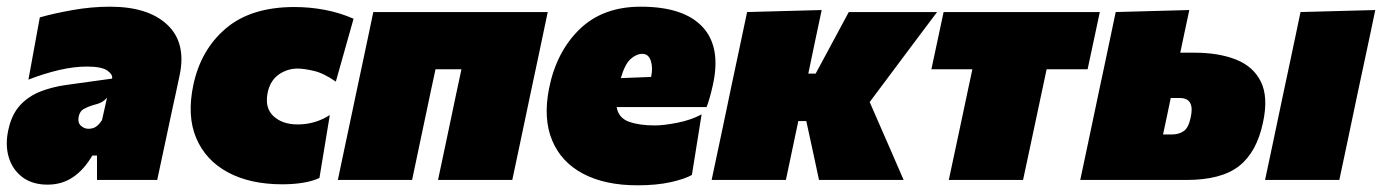

<svg xmlns="http://www.w3.org/2000/svg" viewBox="-29 -538 4131 574"><path d="M113 14Q68 14 38.2 -8.2Q8.5 -30.5 -2.8 -67.8Q-14 -105 -4 -150Q6 -196.5 31.5 -223.8Q57 -251 92.8 -264.8Q128.5 -278.5 169 -284L306 -303Q309 -314.5 292.2 -326.8Q275.5 -339 231 -339Q191.5 -339 147 -328.5Q102.5 -318 56 -300L90 -486Q130 -497.5 187.2 -507.8Q244.5 -518 300 -518Q414 -518 471.2 -464Q528.5 -410 508 -313Q502 -285.5 496.8 -260.2Q491.5 -235 486 -211L481 -187.5Q472 -145.5 462.2 -99.2Q452.5 -53 441 0H261V-73H247Q222.5 -31 189.5 -8.5Q156.5 14 113 14ZM235 -153Q249.5 -153 258.8 -159.8Q268 -166.5 276 -179L291 -246Q283 -237 274 -232.2Q265 -227.5 247 -223Q235 -219.5 222 -212.5Q209 -205.5 206 -188Q203 -171 213 -162Q223 -153 235 -153Z M815 13Q718.5 13 652 -23Q585.5 -59 557.5 -125.5Q529.5 -192 549 -284Q571.5 -390 646.8 -453.5Q722 -517 851 -517Q897.5 -517 942.2 -508.5Q987 -500 1028 -482L975 -294Q938.5 -319.5 908.8 -326.2Q879 -333 861 -333Q830.5 -333 805.5 -316Q780.5 -299 772 -265Q761 -217 787.8 -191.5Q814.5 -166 861 -166Q913 -166 957 -194L926 -6Q906 3.5 877.5 8.2Q849 13 815 13Z M981 0Q992 -51.5 1002.2 -100.5Q1012.5 -149.5 1026 -213L1036.5 -263Q1048.5 -318.5 1057 -359.2Q1065.5 -400 1072.8 -434Q1080 -468 1087 -502H1608.5Q1601.5 -468 1594.2 -434Q1587 -400 1578.5 -359.2Q1570 -318.5 1558 -263L1547.5 -213Q1534 -149.5 1523.8 -100.5Q1513.5 -51.5 1502.5 0H1280.5Q1291.5 -51.5 1301.8 -100.5Q1312 -149.5 1325.5 -213L1336 -263Q1340 -282.5 1343.8 -299.2Q1347.5 -316 1350.5 -331H1273Q1270 -316 1266.2 -299.2Q1262.5 -282.5 1258.5 -263.5L1248 -213.5Q1234.5 -149.5 1224.2 -100.8Q1214 -52 1203 0Z M1876.5 16Q1780 16 1714.5 -18.5Q1649 -53 1621.8 -118Q1594.5 -183 1612.5 -274Q1634.5 -383.5 1704 -450.8Q1773.5 -518 1886.5 -518Q2015.5 -518 2071.8 -457Q2128 -396 2101.5 -281Q2093 -243 2083.5 -218H1814.5Q1820 -185.5 1851 -174.2Q1882 -163 1928.5 -163Q1955.5 -163 1996 -171Q2036.5 -179 2068.5 -196L2039.5 -15Q2018.5 -3 1976.5 6.5Q1934.5 16 1876.5 16ZM1891.5 -377Q1873.5 -377 1856.2 -361.5Q1839 -346 1827 -304.5L1917.5 -308Q1923.5 -334.5 1916.8 -355.8Q1910 -377 1891.5 -377Z M2098.5 0Q2109.5 -52 2119.8 -100.5Q2130 -149 2143.5 -213L2156 -273Q2172 -348 2182.8 -399.2Q2193.5 -450.5 2204.5 -502L2427.5 -508Q2417.5 -460.5 2407.5 -413.8Q2397.5 -367 2387.5 -318H2409.5L2444.5 -383Q2460.5 -413 2476.5 -442.5Q2492.5 -472 2508.5 -502H2772.5Q2737.5 -455.5 2703.2 -409.8Q2669 -364 2633.5 -316.5L2571 -233L2589.5 -190.5Q2610 -143.5 2631 -95.5Q2652 -47.5 2672.5 0H2419.5Q2414 -26.5 2408 -53.8Q2402 -81 2396.5 -107L2381.5 -176H2357.5L2355.5 -166Q2346 -121.5 2337.8 -82.2Q2329.5 -43 2320.5 0Z M2807.5 0Q2819 -53 2829.2 -101.5Q2839.5 -150 2853 -213.5L2863.5 -263Q2867.5 -282.5 2871.2 -299.2Q2875 -316 2878 -331H2755.5L2792 -502H3259L3222.5 -331H3100Q3097 -316 3093.2 -299.2Q3089.5 -282.5 3085.5 -263L3075 -213.5Q3061.5 -150 3051.2 -101.5Q3041 -53 3029.5 0Z M3200.5 0Q3211.5 -51.5 3221.8 -100.5Q3232 -149.5 3245.5 -213L3256 -263Q3268 -318.5 3276.5 -359.2Q3285 -400 3292.2 -434Q3299.5 -468 3306.5 -502L3526.5 -508Q3519.5 -475.5 3513 -444.5Q3506.5 -413.5 3499.5 -380.5H3541.5Q3614.5 -380.5 3666.5 -359.8Q3718.5 -339 3740.8 -293.2Q3763 -247.5 3747 -172.5Q3728.5 -83.5 3675.5 -41.8Q3622.5 0 3518 0ZM3448 -136H3474Q3495 -136 3509.5 -145.8Q3524 -155.5 3530.5 -186Q3544 -245 3498 -245H3471Q3465.5 -218 3459.8 -191.2Q3454 -164.5 3448 -136ZM3753 0Q3764 -52 3774.5 -101.2Q3785 -150.5 3798 -213L3808.5 -263Q3820.5 -318.5 3829 -359.2Q3837.5 -400 3844.8 -434Q3852 -468 3859 -502L4082.5 -508Q4075 -472.5 4067.8 -437.8Q4060.5 -403 4051.5 -361.2Q4042.5 -319.5 4030.5 -263L4020 -213Q4007 -151 3996.5 -101.2Q3986 -51.5 3975 0Z"/></svg>

Font: Commissioner Black
Style: Italic
Weight: 900
Italic angle: -12°
Designer: Kostas Bartsokas
Foundry: Kostas Bartsokas
Version: Version 1.000; ttfautohint (v1.8.3)